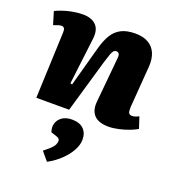

<svg xmlns="http://www.w3.org/2000/svg" viewBox="-154 -645 975 1077"><g transform="rotate(20 333.5 -106.0)"><path d="M671 -33Q656 -23 627.5 -12Q599 -1 566 6.5Q533 14 505 14Q446 14 419 -14.5Q392 -43 397 -95L422 -360Q425 -382 419.5 -390.5Q414 -399 404 -399Q394 -399 387.5 -392.5Q381 -386 374.5 -368Q368 -350 357 -314L266 0H70L86 -395Q87 -412 82 -420Q77 -428 65 -428Q57 -428 46 -424.5Q35 -421 19 -415L-4 -491Q7 -497 33 -506.5Q59 -516 92.5 -522.5Q126 -529 157 -529Q208 -529 235 -502.5Q262 -476 256 -422L222 -142L233 -139L299 -379Q312 -427 332 -460.5Q352 -494 385 -511.5Q418 -529 470 -529Q517 -529 548 -511Q579 -493 593 -460Q607 -427 604 -382L585 -131Q584 -109 588.5 -98.5Q593 -88 609 -88Q620 -88 631 -92Q642 -96 649 -100ZM249 317 206 266Q229 248 243.5 234.5Q258 221 264 209Q270 197 270 186Q270 178 265.5 173Q261 168 250 164L216 153Q206 127 213 102.5Q220 78 242.5 62Q265 46 301 46Q346 46 370 69Q394 92 394 133Q394 163 376 196.5Q358 230 325.5 261.5Q293 293 249 317Z"/></g></svg>

Font: Literata ExtraBold
Style: Italic
Weight: 800
Italic angle: -2°
Designer: Latin by Veronika Burian and Jose Scaglione. Greek by Irene Vlachou. Cyrillic by Vera Evstafieva
Foundry: TypeTogether
Version: Version 3.002